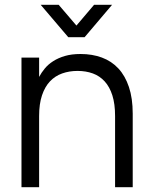

<svg xmlns="http://www.w3.org/2000/svg" viewBox="-20 -780 633 800"><path d="M149.5 -760H224.5L298.5 -673.5L372 -760H447L332.5 -625H264.5ZM459.5 -296.5Q459.5 -347 448.2 -382.5Q437 -418 416.2 -440.8Q395.5 -463.5 366.8 -474Q338 -484.5 303 -484.5Q268.5 -484.5 239 -474Q209.5 -463.5 188.2 -441Q167 -418.5 155 -382.8Q143 -347 143 -296.5V0H69.5V-540H143V-459.5Q152.5 -477.5 166.8 -494.8Q181 -512 201.8 -525.2Q222.5 -538.5 250.5 -546.8Q278.5 -555 315.5 -555Q364.5 -555 404.5 -540.2Q444.5 -525.5 473 -495Q501.5 -464.5 517.2 -417.5Q533 -370.5 533 -306.5V0H459.5Z"/></svg>

Font: Vela Sans
Style: Regular
Weight: 400
Designer: Principal design: Mikhail Sharanda - project Manrope.
Design modification: Ravid Balaliev
Foundry: Mikhail Sharanda
Version: Version 1.001